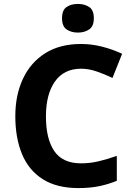

<svg xmlns="http://www.w3.org/2000/svg" viewBox="-20 -948 677 978"><path d="M393 -598Q306 -598 260 -533Q214 -468 214 -355Q214 -241 256.5 -178.5Q299 -116 393 -116Q437 -116 480.5 -126Q524 -136 575 -154V-27Q528 -8 482 1Q436 10 379 10Q269 10 197.5 -35.5Q126 -81 92 -163.5Q58 -246 58 -356Q58 -464 97 -547Q136 -630 210.5 -677Q285 -724 393 -724Q446 -724 499.5 -710.5Q553 -697 602 -674L553 -551Q513 -570 472.5 -584Q432 -598 393 -598ZM377 -928Q410 -928 434 -912.5Q458 -897 458 -855Q458 -814 434 -798Q410 -782 377 -782Q343 -782 319.5 -798Q296 -814 296 -855Q296 -897 319.5 -912.5Q343 -928 377 -928Z"/></svg>

Font: Noto Naskh Arabic
Style: Regular
Weight: 400
Designer: Monotype Design Team, David Williams, Mohamad Dakak and Nizar Qandah
Foundry: Monotype Imaging Inc.
Version: Version 2.013